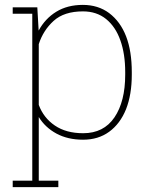

<svg xmlns="http://www.w3.org/2000/svg" viewBox="-20 -558 607 781"><path d="M217.3 176.8V203.1H31.7V176.8H111.3V-502H31.7V-528.3H131.8L137.2 -433.6Q163.6 -482.4 209 -510.3Q254.4 -538.1 316.9 -538.1Q378.9 -538.1 423.8 -504.9Q516.1 -435.1 516.1 -264.6V-254.4Q516.1 -173.3 492.7 -113.8Q468.8 -54.7 424.3 -22.2Q379.9 10.3 317.9 10.3Q255.9 10.3 209.7 -14.6Q163.6 -39.6 137.7 -82V176.8ZM318.4 -16.1Q401.9 -16.1 445.6 -80.6Q489.3 -145 489.3 -254.4V-264.6Q489.3 -338.4 469.7 -393.6Q450.2 -449.2 411.6 -480.5Q373 -511.7 317.4 -511.7Q240.7 -511.7 198.2 -473.1Q155.8 -434.6 137.7 -378.4V-131.3Q157.2 -78.6 203.1 -47.4Q249 -16.1 318.4 -16.1Z"/></svg>

Font: Hanuman Thin
Style: Regular
Weight: 100
Designer: Danh Hong
Version: Version 8.002; ttfautohint (v1.8.3)